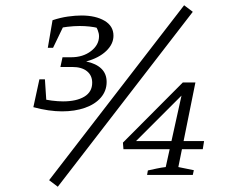

<svg xmlns="http://www.w3.org/2000/svg" viewBox="-20 -666 855 731"><path d="M107 -258 124 -293Q153 -286 177 -283Q201 -280 220 -280Q271 -280 301 -298Q331 -316 331 -351Q331 -379 311 -395Q291 -411 255 -411H210L218 -448H251Q296 -448 326.5 -471.5Q357 -495 357 -528Q357 -539 352 -551.5Q347 -564 338 -574L355 -559Q339 -563 321 -565Q303 -567 283 -567Q262 -567 236.5 -564Q211 -561 185 -555L180 -589Q210 -599 238.5 -603Q267 -607 290 -607Q344 -607 378 -587Q412 -567 412 -530Q412 -498 384 -471.5Q356 -445 308 -432Q346 -424 366 -404.5Q386 -385 386 -354Q386 -320 364 -294.5Q342 -269 303.5 -255.5Q265 -242 216 -242Q192 -242 164 -246Q136 -250 107 -258ZM130 -364H151L158 -258H107ZM162 -484 180 -589 233 -590 182 -484ZM200 45 167 20 681 -646 714 -621ZM540 0 543 -17Q561 -21 577.5 -24.5Q594 -28 611 -30L675 -320L685 -316L481 -112L476 -129H757L752 -98H450L448 -123L676 -352H724L659 -30L718 -18L714 0Z"/></svg>

Font: Piazzolla 8pt ExtraLight
Style: Italic
Weight: 250
Italic angle: -11.3°
Designer: Juan Pablo del Peral
Foundry: Huerta Tipografica
Version: Version 2.001